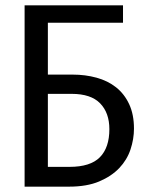

<svg xmlns="http://www.w3.org/2000/svg" viewBox="-20 -714 540 718"><path d="M440 -629H159V-435H252Q299 -435 341 -423.5Q383 -412 414 -387.5Q445 -363 463 -324.5Q481 -286 481 -233Q481 -194 468 -155Q455 -116 426 -85.5Q397 -55 351 -35.5Q305 -16 238 -16H72V-694H440ZM389 -231Q389 -292 354.5 -327.5Q320 -363 248 -363H159V-90H240Q318 -90 353.5 -126Q389 -162 389 -231Z"/></svg>

Font: D2Coding ligature
Style: Regular
Weight: 400
Monospace: yes
Designer: Yong-Rak Park; Jeong-Hwan Yoon; Sang-Min Lee;
Foundry: NHN Corporation
Version: Version 1.3.2; Build 20180524